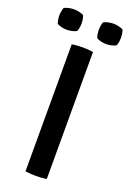

<svg xmlns="http://www.w3.org/2000/svg" viewBox="-180 -911 657 971"><g transform="rotate(20 148.0 -425.0)"><path d="M91 -683Q104 -685.5 120 -686.5Q136 -687.5 148 -687.5Q161 -687.5 176.8 -686.5Q192.5 -685.5 205.5 -683V0Q192.5 2.5 176.8 3.5Q161 4.5 148 4.5Q136 4.5 120 3.5Q104 2.5 91 0ZM254.5 -743.5Q240.5 -743.5 226.2 -746.8Q212 -750 202 -756Q197.5 -766.5 196 -778Q194.5 -789.5 194.5 -798.5Q194.5 -808 196 -819.2Q197.5 -830.5 202 -841.5Q212 -847 226.2 -850.2Q240.5 -853.5 254.5 -853.5Q267.5 -853.5 282 -850.2Q296.5 -847 306.5 -841.5Q311 -830.5 312.5 -819.2Q314 -808 314 -798.5Q314 -789.5 312.5 -778Q311 -766.5 306.5 -756Q296.5 -750 282 -746.8Q267.5 -743.5 254.5 -743.5ZM42 -743.5Q28.5 -743.5 14 -746.8Q-0.5 -750 -10.5 -756Q-14.5 -766.5 -16.2 -778Q-18 -789.5 -18 -798.5Q-18 -808 -16.2 -819.2Q-14.5 -830.5 -10.5 -841.5Q-0.5 -847 14 -850.2Q28.5 -853.5 42 -853.5Q55 -853.5 69.8 -850.2Q84.5 -847 94.5 -841.5Q98.5 -830.5 100.2 -819.2Q102 -808 102 -798.5Q102 -789.5 100.2 -778Q98.5 -766.5 94.5 -756Q84.5 -750 69.8 -746.8Q55 -743.5 42 -743.5Z"/></g></svg>

Font: Signika Negative Medium
Style: Regular
Weight: 500
Designer: Anna Giedry
Foundry: Anna Giedry
Version: Version 2.001